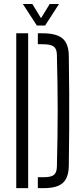

<svg xmlns="http://www.w3.org/2000/svg" viewBox="-20 -972 432 992"><path d="M64 0V-800H125.5V0ZM175.5 0V-56.5H207Q244.5 -56.5 259 -68.8Q273.5 -81 274 -112Q276 -195 277 -264.8Q278 -334.5 278 -400.2Q278 -466 277 -535.8Q276 -605.5 274 -688.5Q273.5 -719.5 257.8 -731.5Q242 -743.5 200 -743.5H175.5V-800H200Q272 -800 303.2 -773.2Q334.5 -746.5 335.5 -685Q337 -583.5 337.5 -491.8Q338 -400 337.5 -308.5Q337 -217 335.5 -115.5Q334.5 -53.5 304.5 -26.8Q274.5 0 207 0ZM170.5 -840 98 -951.5H147L192 -878L237 -951.5H285L213 -840Z"/></svg>

Font: Big Shoulders Stencil Text Thin Light
Style: Regular
Weight: 300
Version: Version 2.001